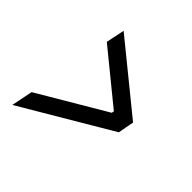

<svg xmlns="http://www.w3.org/2000/svg" viewBox="-154 -703 848 848"><g transform="rotate(45 270.0 -279.5)"><path d="M57 -90 372 -276 374 -287 135 -482 153 -569 469 -312 455 -237 37 10Z"/></g></svg>

Font: IBM Plex Sans Condensed Text
Style: Italic
Weight: 450
Width: 3
Italic angle: -11°
Designer: Mike Abbink, Paul van der Laan, Pieter van Rosmalen
Foundry: Bold Monday
Version: Version 1.1